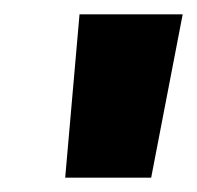

<svg xmlns="http://www.w3.org/2000/svg" viewBox="-20 -710 275 268"><path d="M191 -462H71L91 -690H235Z"/></svg>

Font: Exo 2.0 Black
Style: Italic
Weight: 900
Italic angle: -8°
Designer: Natanael Gama
Version: Version 1.001;PS 001.001;hotconv 1.0.70;makeotf.lib2.5.58329